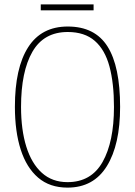

<svg xmlns="http://www.w3.org/2000/svg" viewBox="-20 -846 617 876"><path d="M288 10Q207 10 154 -35.5Q101 -81 74.5 -163.5Q48 -246 48 -359Q48 -536 108.5 -630.5Q169 -725 289 -725Q413 -725 470.5 -634Q528 -543 528 -358Q528 -186 467.5 -88Q407 10 288 10ZM288 -15Q396 -15 448 -107Q500 -199 500 -358Q500 -466 479.5 -542.5Q459 -619 412.5 -659.5Q366 -700 289 -700Q180 -700 128 -610Q76 -520 76 -358Q76 -254 100 -177Q124 -100 171 -57.5Q218 -15 288 -15ZM166 -799V-826H407V-799Z"/></svg>

Font: Noto Serif Thai Condensed Thin
Style: Regular
Weight: 100
Width: 3
Designer: Monotype Design Team
Foundry: Monotype Imaging Inc.
Version: Version 2.001; ttfautohint (v1.8.4.7-5d5b)